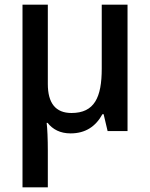

<svg xmlns="http://www.w3.org/2000/svg" viewBox="-20 -559 640 819"><path d="M524 -539H414V-266C414 -144 383 -77 285 -77C217 -77 184 -119 184 -201V-539H76V240H184V84C184 35 182 -12 179 -35H183C205 -7 237 10 281 10C344 10 388 -19 417 -72H422L439 0H524Z"/></svg>

Font: Noto Sans Thai Medium
Style: Regular
Weight: 500
Designer: Monotype Design Team
Foundry: Monotype Imaging Inc.
Version: Version 1.901